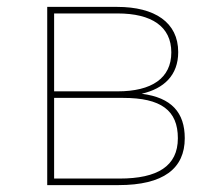

<svg xmlns="http://www.w3.org/2000/svg" viewBox="-20 -537 634 557"><path d="M117 0H324C454 0 516 -48 516 -136C516 -210 478 -254 391 -265C456 -280 497 -319 497 -386C497 -472 429 -517 320 -517H117ZM327 -19H137V-253H337C447 -253 496 -217 496 -136C496 -55 437 -19 327 -19ZM321 -272H137V-498H321C420 -498 477 -460 477 -385C477 -310 420 -272 321 -272Z"/></svg>

Font: Chess Sans Thin
Style: Regular
Weight: 100
Designer: Wolf Bōese
Foundry: Wolf Bōese
Version: Version 7.223;Glyphs 3.3 (3306)